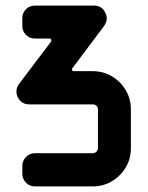

<svg xmlns="http://www.w3.org/2000/svg" viewBox="-20 -668 529 688"><path d="M449 -137Q449 -99 430.5 -68Q412 -37 381 -18.5Q350 0 312 0H105Q86 0 73 -13.5Q60 -27 60 -46V-73Q60 -92 73 -105.5Q86 -119 105 -119H312Q320 -119 325.5 -124.5Q331 -130 331 -137V-276Q331 -284 325.5 -289Q320 -294 312 -294H85Q57 -294 44 -319Q32 -344 48 -367L163 -519Q165 -523 163.5 -526.5Q162 -530 157 -530H105Q86 -530 73 -543Q60 -556 60 -575V-603Q60 -622 73 -635Q86 -648 105 -648H316Q345 -648 357 -623Q370 -599 353 -575L239 -423Q237 -420 238.5 -416.5Q240 -413 244 -413H312Q350 -413 381 -394.5Q412 -376 430.5 -345Q449 -314 449 -276Z"/></svg>

Font: Monomaniac One
Style: Regular
Weight: 400
Version: Version 1.000; ttfautohint (v1.8.3)